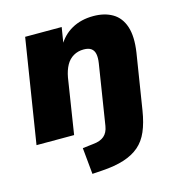

<svg xmlns="http://www.w3.org/2000/svg" viewBox="-104 -594 814 878"><g transform="rotate(-15 303.0 -155.0)"><path d="M226 193 214 68 265 62Q298 59 316.5 43.5Q335 28 340 -3L385 -288Q389 -314 385.5 -331.5Q382 -349 369.5 -358Q357 -367 334 -367Q307 -367 285.5 -354.5Q264 -342 251 -318.5Q238 -295 232 -262L191 0H13L91 -492H264L250 -406L244 -407Q270 -454 314 -478.5Q358 -503 416 -503Q469 -503 506.5 -481Q544 -459 559.5 -412Q575 -365 564 -291L522 -27Q513 29 496 68.5Q479 108 450 133Q421 158 377.5 172Q334 186 272 190Z"/></g></svg>

Font: Nunito Sans 12pt ExtraLight 12pt Black
Style: Italic
Weight: 900
Italic angle: -9°
Version: Version 3.101;gftools[0.9.27]